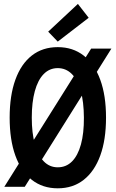

<svg xmlns="http://www.w3.org/2000/svg" viewBox="-20 -973 602 1000"><path d="M280.8 7.8Q202.1 7.8 146 -36.1Q89.8 -80.1 60.1 -162.4Q30.3 -244.6 30.3 -360.4Q30.3 -475.6 60.1 -557.9Q89.8 -640.1 145.8 -683.8Q201.7 -727.5 280.8 -727.5Q359.4 -727.5 415.8 -683.6Q472.2 -639.6 502.2 -557.6Q532.2 -475.6 532.2 -360.4Q532.2 -245.1 502.2 -162.8Q472.2 -80.6 416 -36.4Q359.9 7.8 280.8 7.8ZM280.8 -101.6Q324.7 -101.6 355.2 -132.3Q385.7 -163.1 401.6 -220.9Q417.5 -278.8 417 -360.4Q416.5 -442.4 400.4 -500Q384.3 -557.6 353.8 -587.9Q323.2 -618.2 280.8 -618.2Q237.8 -618.2 207.5 -587.2Q177.2 -556.2 161.4 -498.3Q145.5 -440.4 145.5 -360.4Q145.5 -279.8 161.6 -221.9Q177.7 -164.1 207.8 -132.8Q237.8 -101.6 280.8 -101.6ZM2.4 0 454.6 -719.7H560.1L108.9 0ZM280.8 -756.3 231 -808.1 385.7 -952.6 441.9 -880.4Z"/></svg>

Font: Reddit Mono SemiBold
Style: Regular
Weight: 600
Monospace: yes
Designer: Stephen Hutchings
Foundry: Reddit
Version: Version 1.014